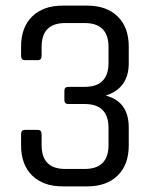

<svg xmlns="http://www.w3.org/2000/svg" viewBox="-20 -663 540 683"><path d="M223 -354H281Q366 -354 366 -439V-496Q366 -581 281 -581H212Q128 -581 128 -496V-464Q128 -449 114 -449H69Q55 -449 55 -464V-497Q55 -566 94.5 -604.5Q134 -643 203 -643H290Q359 -643 398.5 -604.5Q438 -566 438 -497V-438Q438 -349 356 -323Q438 -302 438 -209V-146Q438 -77 398.5 -38.5Q359 0 290 0H203Q134 0 94.5 -38.5Q55 -77 55 -146V-186Q55 -201 69 -201H114Q128 -201 128 -186V-147Q128 -62 212 -62H281Q366 -62 366 -147V-208Q366 -293 281 -293H223Q209 -293 209 -307V-340Q209 -354 223 -354Z"/></svg>

Font: Rajdhani Medium
Style: Regular
Weight: 500
Designer: Satya Rajpurohit, Jyotish Sonowal
Foundry: Indian Type Foundry
Version: Version 1.201 February 1, 2022